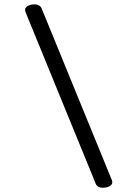

<svg xmlns="http://www.w3.org/2000/svg" viewBox="-20 -701 640 894"><path d="M173.3 -663.1 501.5 139.2Q502.9 143.6 502.9 147.5Q502.9 158.7 490.2 166Q477.5 173.3 458 173.3Q446.8 173.3 438.2 168.5Q429.7 163.6 426.3 155.8L98.1 -646.5Q96.7 -650.9 96.7 -654.8Q96.7 -666 109.4 -673.3Q122.1 -680.7 141.6 -680.7Q152.8 -680.7 161.4 -675.8Q169.9 -670.9 173.3 -663.1Z"/></svg>

Font: Courier Prime Code
Style: Regular
Weight: 400
Designer: Alan Dague-Greene
Foundry: Quote-Unquote Apps
Version: Version 3.0318